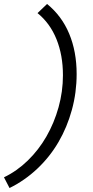

<svg xmlns="http://www.w3.org/2000/svg" viewBox="-55 -731 468 967"><path d="M331 -358Q331 -265 307 -177.5Q283 -90 239.5 -15.5Q196 59 133 118.5Q70 178 -7 216L-35 162Q30 131 85 77.5Q140 24 179 -44Q218 -112 240 -191Q262 -270 262 -352Q262 -453 229.5 -533.5Q197 -614 134 -665L182 -711Q256 -651 293.5 -561Q331 -471 331 -358Z"/></svg>

Font: Red Hat Text
Style: Italic
Weight: 400
Italic angle: -12°
Designer: Pentagram / MCKL
Foundry: Pentagram / MCKL
Version: Version 1.005; Red Hat Text Italic